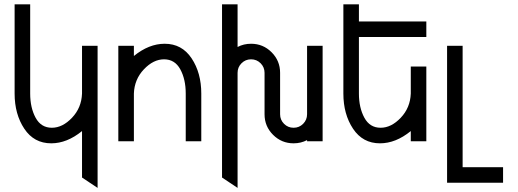

<svg xmlns="http://www.w3.org/2000/svg" viewBox="-20 -665 2437 904"><path d="M439.5 219.7 366.2 170.9V-47.9Q295.4 9.8 221.2 9.8Q140.1 9.8 94.5 -58.8Q48.8 -127.4 48.8 -224.6V-644.5H122.1V-224.6Q122.1 -157.7 147.7 -110.6Q173.3 -63.5 224.1 -63.5Q274.4 -63.5 319.1 -110.6Q363.8 -157.7 366.2 -224.6V-449.2H439.5Z M927.7 0H854.5V-224.6Q854.5 -291.5 828.9 -338.6Q803.2 -385.7 752.4 -385.7Q702.1 -385.7 657.5 -338.6Q612.8 -291.5 610.4 -224.6V0H537.1V-449.2H610.4V-401.4Q681.2 -459 755.4 -459Q836.4 -459 882.1 -390.4Q927.7 -321.8 927.7 -224.6Z M1098.6 219.7 1025.4 170.9V-644.5H1098.6V-443.8Q1127.4 -459 1162.1 -459Q1218.8 -459 1258.8 -418.9Q1298.8 -378.9 1298.8 -322.3V-127Q1298.8 -100.6 1317.4 -82Q1335.9 -63.5 1362.3 -63.5Q1388.7 -63.5 1407.2 -82Q1425.8 -100.6 1425.8 -127V-449.2H1499V0H1425.8V-5.4Q1397 9.8 1362.3 9.8Q1305.7 9.8 1265.6 -30.3Q1225.6 -70.3 1225.6 -127V-322.3Q1225.6 -348.6 1207 -367.2Q1188.5 -385.7 1162.1 -385.7Q1135.7 -385.7 1117.2 -367.2Q1098.6 -348.6 1098.6 -322.3Z M1769 9.8Q1688 9.8 1642.3 -58.8Q1596.7 -127.4 1596.7 -224.6V-644.5H1669.9V-564H1987.3V-490.7H1669.9V-224.6Q1669.9 -157.7 1695.6 -110.6Q1721.2 -63.5 1772 -63.5Q1822.3 -63.5 1866.9 -110.6Q1911.6 -157.7 1914.1 -224.6V-351.6H1987.3V0H1914.1V-47.9Q1843.3 9.8 1769 9.8Z M2348.6 195.3H2085V-449.2H2158.2V122.1H2348.6Z"/></svg>

Font: Catrinity
Style: Regular
Weight: 400
Designer: Alexander Lange
Foundry: High-Logic / Made with FontCreator
Version: Version 2.090;May 20, 2024;FontCreator 15.0.0.2974 64-bit